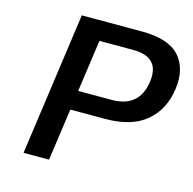

<svg xmlns="http://www.w3.org/2000/svg" viewBox="-103 -804 916 909"><g transform="rotate(15 355.0 -350.0)"><path d="M421 -255H251L215 0H90L188 -700H483Q613 -700 667 -640.5Q721 -581 707 -478Q693 -375 622 -315Q551 -255 421 -255ZM581 -478Q600 -605 464 -605H300L264 -350H428Q562 -350 581 -478Z"/></g></svg>

Font: Fivo Sans Modern Med
Style: Italic
Weight: 450
Designer: Alexander Slobzheninov
Foundry: Alexander Slobzheninov
Version: 1.0